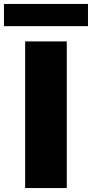

<svg xmlns="http://www.w3.org/2000/svg" viewBox="-56 -949 464 969"><path d="M71 0V-740H281V0ZM-36 -817V-929H388V-817Z"/></svg>

Font: Encode Sans Exp XBd
Style: Regular
Weight: 800
Width: 7
Designer: Multiple Designers
Foundry: Impallari Type
Version: Version 3.002; ttfautohint (v1.8.3) -l 8 -r 50 -G 200 -x 14 